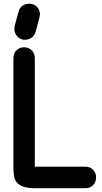

<svg xmlns="http://www.w3.org/2000/svg" viewBox="-20 -985 539 1015"><path d="M431 -104Q456 -104 472 -87.5Q488 -71 488 -48Q488 -22 472 -6Q456 10 431 10H169Q128 10 104.5 2Q81 -6 69 -20.5Q57 -35 54 -55Q51 -75 51 -99V-678Q51 -703 67 -719Q83 -735 108 -735Q131 -735 147.5 -719Q164 -703 164 -678V-101Q164 -104 169 -104ZM78 -924V-923Q83 -943 98 -954Q113 -965 133 -965H139H142Q144 -965 149 -963L148 -964Q168 -959 179.5 -944Q191 -929 191 -908Q191 -905 190.5 -901.5Q190 -898 188 -893L189 -894L168 -816V-817Q163 -797 147.5 -786Q132 -775 114 -775H107H103Q101 -775 99 -776Q80 -781 68 -796.5Q56 -812 56 -831Q56 -833 56.5 -834.5Q57 -836 57 -838V-846Z"/></svg>

Font: VDS
Style: Bold
Weight: 700
Designer: artmaker
Foundry: artmaker
Version: Version 1.000 2009 initial release